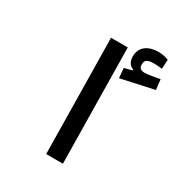

<svg xmlns="http://www.w3.org/2000/svg" viewBox="-176 -876 939 1000"><g transform="rotate(30 293.0 -376.5)"><path d="M246.6 0H347.2L336.9 -693.4H236.3ZM377.4 -531.7 574.7 -574.7 567.9 -635.7C538.6 -630.4 498 -622.6 479.5 -622.6C456.1 -622.6 444.3 -629.9 444.3 -654.8C444.3 -680.2 457.5 -689.5 500.5 -689.5C511.7 -689.5 531.2 -688 546.4 -686L549.3 -741.7C532.7 -748 514.6 -753.4 487.3 -753.4C426.3 -753.4 382.8 -722.7 382.8 -667.5C382.8 -636.2 395.5 -616.2 418 -608.4V-602.1L372.1 -590.3Z"/></g></svg>

Font: CaskaydiaCove Nerd Font
Style: Regular
Weight: 400
Designer: Aaron Bell
Foundry: Saja Typeworks
Version: Version 2111.1;Nerd Fonts 2.3.3